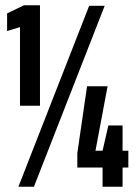

<svg xmlns="http://www.w3.org/2000/svg" viewBox="-20 -710 521 730"><path d="M56 -308V-607L7 -592V-659L71 -690H132V-308ZM50 0 319 -688H378L109 0ZM370 0V-73H274V-128L311 -382H389L343 -137H370L392 -233H446V-137H468V-73H446V0Z"/></svg>

Font: Saira Ultra Condensed ExtraBold
Style: Regular
Weight: 800
Width: 1
Designer: Hector Gatti with collaboration of the Omnibus-Type team
Foundry: Omnibus-Type
Version: Version 1.001; ttfautohint (v1.8)